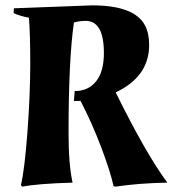

<svg xmlns="http://www.w3.org/2000/svg" viewBox="-20 -682 645 717"><path d="M32 -651 324 -662Q481 -662 521 -588Q537 -558 537 -514Q537 -396 412 -337Q526 -106 605 0Q498 2 411 15L404 13Q393 -39 358.5 -130.5Q324 -222 281 -305H256L259 -342Q310 -342 339 -378.5Q368 -415 368 -484Q368 -604 300 -604Q277 -604 256 -598Q236 -458 236 -185Q236 -68 251 0Q118 4 64 15L58 10Q72 -49 82.5 -190Q93 -331 93 -444Q93 -557 88 -616Q54 -622 31 -633Z"/></svg>

Font: Almendra
Style: Bold Italic
Weight: 700
Italic angle: -12°
Designer: Ana Sanfelippo
Foundry: Ana Sanfelippo
Version: Version 1.004